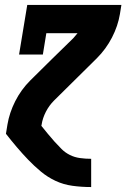

<svg xmlns="http://www.w3.org/2000/svg" viewBox="-20 -540 540 775"><path d="M347 215Q309 215 272.5 210Q236 205 204 190Q172 175 145 152.5Q118 130 94 105Q70 80 47.5 53.5Q25 27 4 0L10 -37Q18 -85 41.5 -131.5Q65 -178 102 -215L189 -301L276 -386Q280 -391 284.5 -396Q289 -401 293 -406H167L153 -320H57L90 -520H470L464 -483Q456 -435 432 -388.5Q408 -342 371 -305L198 -134Q178 -114 165 -88.5Q152 -63 148 -37L147 -32Q160 -16 173 0Q186 16 200 31.5Q214 47 228.5 61.5Q243 76 262 85.5Q281 95 303 98Q325 101 347 101H348V215Z"/></svg>

Font: Iosevka Curly Slab Heavy
Style: Italic
Weight: 900
Italic angle: -9°
Monospace: yes
Designer: Belleve Invis
Foundry: Belleve Invis
Version: Version 22.1.2; ttfautohint (v1.8.4)